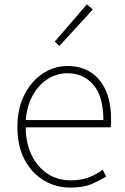

<svg xmlns="http://www.w3.org/2000/svg" viewBox="-20 -840 567 873"><path d="M300 13Q234 13 179 -20Q124 -53 91.5 -114.5Q59 -176 59 -262Q59 -327 77.5 -378Q96 -429 128.5 -465.5Q161 -502 201.5 -521Q242 -540 286 -540Q347 -540 391.5 -512Q436 -484 460.5 -429.5Q485 -375 485 -297Q485 -289 485 -280.5Q485 -272 483 -261H97Q97 -192 122.5 -137.5Q148 -83 194 -51.5Q240 -20 302 -20Q347 -20 382 -33Q417 -46 447 -68L463 -37Q433 -19 396 -3Q359 13 300 13ZM97 -294H450Q450 -401 405 -454Q360 -507 286 -507Q239 -507 198 -481.5Q157 -456 130 -408.5Q103 -361 97 -294ZM250 -631 229 -651 375 -820 402 -797Z"/></svg>

Font: Shanggu Sans SC VF
Style: Regular
Weight: 250
Designer: GuiWonder
Version: Version 1.021